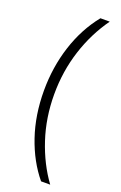

<svg xmlns="http://www.w3.org/2000/svg" viewBox="-167 -764 611 968"><g transform="rotate(20 138.5 -279.5)"><path d="M50 -278Q50 -403 86.5 -516.5Q123 -630 193 -717H243Q177 -625 141 -513Q105 -401 105 -278Q105 -152 142 -40Q179 72 242 158H193Q126 77 88 -34.5Q50 -146 50 -278Z"/></g></svg>

Font: Noto Sans Hebrew ExtraCondensed Light
Style: Regular
Weight: 300
Width: 2
Designer: Monotype Design Team
Foundry: Monotype Imaging Inc.
Version: Version 2.004; ttfautohint (v1.8.4.7-5d5b)